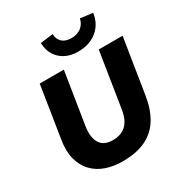

<svg xmlns="http://www.w3.org/2000/svg" viewBox="-215 -1098 1191 1262"><g transform="rotate(-30 380.5 -466.5)"><path d="M350 11Q281 11 224 -9Q167 -29 128 -70Q89 -111 73 -173Q57 -235 71 -318L132 -705H315L252 -308Q241 -230 268.5 -186Q296 -142 364 -142Q426 -142 463.5 -176.5Q501 -211 513 -281L580 -705H761L695 -290Q680 -193 639.5 -126Q599 -59 528 -24Q457 11 350 11ZM457 -760Q401 -760 359.5 -782Q318 -804 295 -843.5Q272 -883 272 -932L368 -944Q369 -905 393.5 -882Q418 -859 464 -859Q508 -859 537.5 -882Q567 -905 575 -944L669 -932Q658 -853 601 -806.5Q544 -760 457 -760Z"/></g></svg>

Font: Nunito Sans 12pt ExtraLight 12pt Black
Style: Italic
Weight: 900
Italic angle: -9°
Version: Version 3.101;gftools[0.9.27]